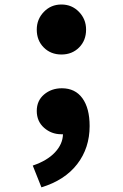

<svg xmlns="http://www.w3.org/2000/svg" viewBox="-20 -596 540 844"><path d="M141.6 -465.8Q141.6 -511.7 172.9 -543.9Q204.1 -576.2 250 -576.2Q295.9 -576.2 327.1 -543.9Q358.4 -511.7 358.4 -465.8Q358.4 -418 327.6 -387.2Q296.9 -356.4 250 -356.4Q203.1 -356.4 172.4 -387.2Q141.6 -418 141.6 -465.8ZM256.8 -5.9H249Q206.1 -5.9 173.8 -34.2Q141.6 -62.5 141.6 -108.4Q141.6 -153.3 173.8 -180.7Q206.1 -208 252 -208Q310.5 -208 342.3 -164.1Q374 -120.1 374 -42Q374 54.7 319.3 125.5Q264.6 196.3 162.1 227.5L124 131.8Q187.5 110.4 221.7 73.7Q255.9 37.1 256.8 -5.9Z"/></svg>

Font: Gen Shin Gothic Monospace Heavy
Style: Bold
Weight: 800
Designer: [Source Han Sans]
Ryoko NISHIZUKA  (kana & ideographs); Paul D. Hunt (Latin, Greek & Cyrillic); Wenlong ZHANG  (bopomofo
Version: Version 1.002.20150607